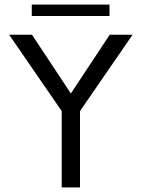

<svg xmlns="http://www.w3.org/2000/svg" viewBox="-20 -820 620 840"><path d="M560 -668 330 -334V0H250V-334L20 -668H120L290 -411L460 -668ZM119 -800H459V-750H119Z"/></svg>

Font: Madhuban Light
Style: Regular
Weight: 300
Designer: jaikishan Patel
Foundry: MagicType
Version: Version 1.000